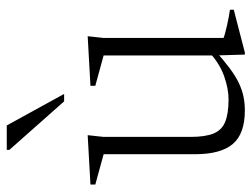

<svg xmlns="http://www.w3.org/2000/svg" viewBox="-106 -610 727 554"><g transform="rotate(-90 257.0 -333.5)"><path d="M138.5 -146.5Q138.5 -104.5 148.2 -80.5Q158 -56.5 181.8 -46.8Q205.5 -37 247 -37Q277 -37 312.8 -49.5Q348.5 -62 379 -89.5L391.5 -79.5Q361 -52 337.2 -34.2Q313.5 -16.5 293.2 -7Q273 2.5 254.2 6.2Q235.5 10 215 10Q147.5 10 118 -24.8Q88.5 -59.5 88.5 -134.5V-397.5L1 -421.5V-435.5L143.5 -443.5L138.5 -398ZM376 10 373.5 -75.5V-397.5L286 -421.5V-435.5L429 -443.5L424 -398V-51.5Q428.5 -49.5 438.5 -46.8Q448.5 -44 461.2 -41.2Q474 -38.5 485.8 -36.2Q497.5 -34 505.5 -33V-22L382 10ZM262.5 -511.5H241L101 -669.5V-677H171.5Z"/></g></svg>

Font: Newsreader 24pt Light
Style: Regular
Weight: 300
Designer: Hugues Gentile
Foundry: Production Type
Version: Version 1.003